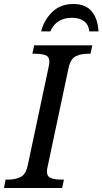

<svg xmlns="http://www.w3.org/2000/svg" viewBox="-41 -941 513 961"><path d="M-21 0 -13 -42H0Q34 -42 61 -54.5Q88 -67 98 -114L202 -604Q206 -620 206 -632Q206 -658 186 -665Q166 -672 134 -672H121L130 -714H421L412 -672H399Q365 -672 338.5 -659.5Q312 -647 302 -600L198 -110Q194 -94 194 -82Q194 -57 214.5 -49.5Q235 -42 266 -42H279L270 0ZM165 -784Q179 -840 220 -880.5Q261 -921 326 -921Q386 -921 417 -885.5Q448 -850 452 -784H406Q402 -819 379 -835.5Q356 -852 319 -852Q282 -852 254.5 -836Q227 -820 211 -784Z"/></svg>

Font: NotoSerif-Italic
Style: Regular
Weight: 400
Italic angle: -12°
Designer: Monotype Design Team
Foundry: Monotype Imaging Inc.
Version: Version 2.007; ttfautohint (v1.8) -l 8 -r 50 -G 200 -x 14 -D